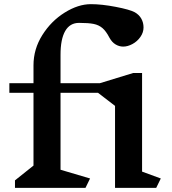

<svg xmlns="http://www.w3.org/2000/svg" viewBox="-20 -903 825 923"><path d="M731 0H533V-394L451 -457H271V-87L413 -45L391 0H52V-36L141 -107V-457H25V-503H141V-589Q141 -667 183.5 -734.5Q226 -802 291 -842.5Q356 -883 417 -883Q469 -883 536.5 -870Q604 -857 628 -844Q649 -832 659.5 -813Q670 -794 670 -771Q670 -747 655 -725.5Q640 -704 617 -691.5Q594 -679 572 -679Q553 -679 535.5 -689.5Q518 -700 506 -722Q490 -753 472.5 -768Q455 -783 430 -788Q405 -793 360 -793Q316 -793 293.5 -754Q271 -715 271 -640V-503H460L620 -552H663V-78L753 -45Z"/></svg>

Font: Inknut Antiqua Medium
Style: Regular
Weight: 500
Designer: Claus Eggers Sørensen
Foundry: Claus Eggers Sørensen
Version: Version 1.003; ttfautohint (v1.8.2) -l 8 -r 50 -G 200 -x 14 